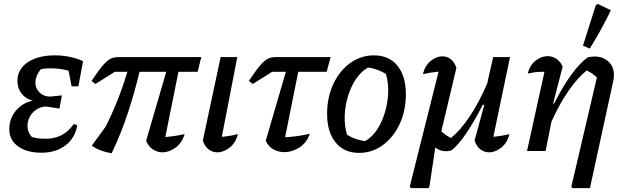

<svg xmlns="http://www.w3.org/2000/svg" viewBox="-20 -780 3231 992"><path d="M195 9Q118 9 73 -24Q28 -57 28 -113Q28 -167 62 -208Q96 -249 150 -260Q114 -268 92 -296Q70 -324 70 -362Q70 -422 123 -458Q176 -494 264 -494Q302 -494 339 -486.5Q376 -479 409 -464L385 -334H350L334 -415Q259 -434 192 -423Q163 -390 163 -352Q163 -323 184.5 -302Q206 -281 238 -281L300 -287L287 -219L217 -230Q187 -228 164.5 -211.5Q142 -195 131 -171Q120 -147 122.5 -120.5Q125 -94 145 -72Q176 -63 217 -63Q308 -63 361 -139L379 -133Q369 -68 319 -29.5Q269 9 195 9Z M557 12Q496 2 454 -27L526 -126Q594 -261 638 -409H573L473 -346L453 -362Q490 -418 513 -444Q536 -470 553.5 -477.5Q571 -485 590 -485H1020L1001 -409H902L834 -72Q883 -76 934 -87Q920 -41 887 -17Q854 7 819 7Q793 7 770 -8Q747 -23 735 -53L839 -409H701Q675 -301 640.5 -196Q606 -91 557 12Z M1209 -87Q1198 -42 1166.5 -17.5Q1135 7 1103 7Q1078 7 1058 -8Q1038 -23 1028 -54L1120 -485H1206L1126 -73Q1170 -77 1209 -87Z M1286 -346 1266 -362Q1303 -418 1326 -444Q1349 -470 1366 -477.5Q1383 -485 1402 -485H1688L1668 -409H1521L1453 -71Q1517 -74 1581 -89Q1565 -43 1527.5 -18.5Q1490 6 1449 6Q1419 6 1392.5 -8.5Q1366 -23 1353 -53L1457 -409H1386Z M1835 10Q1758 10 1714 -44Q1670 -98 1670 -192Q1670 -277 1702 -345.5Q1734 -414 1789 -454Q1844 -494 1912 -494Q1990 -494 2033.5 -440.5Q2077 -387 2077 -293Q2077 -208 2045 -139.5Q2013 -71 1958 -30.5Q1903 10 1835 10ZM1866 -51Q1900 -69 1926 -107Q1952 -145 1967.5 -195Q1983 -245 1985.5 -298Q1988 -351 1974 -398Q1930 -425 1881 -431Q1847 -412 1820.5 -373.5Q1794 -335 1778.5 -285Q1763 -235 1761 -182.5Q1759 -130 1773 -84Q1813 -58 1866 -51Z M2195 192H2103L2097 184L2246 -410Q2199 -405 2165 -397Q2176 -442 2205.5 -465.5Q2235 -489 2266 -489Q2289 -489 2308.5 -474.5Q2328 -460 2338 -429L2260 -101Q2285 -79 2310 -67Q2359 -107 2406.5 -178Q2454 -249 2497 -348L2528 -485H2615L2529 -73Q2570 -77 2612 -87Q2601 -42 2570 -17.5Q2539 7 2507 7Q2483 7 2462.5 -8Q2442 -23 2432 -54L2482 -238L2475 -240Q2432 -155 2388.5 -90.5Q2345 -26 2310 -2Q2263 9 2229 -18L2199 182Z M2703 0 2793 -409Q2785 -409 2776 -409Q2758 -409 2741.5 -406.5Q2725 -404 2707 -400Q2717 -443 2747 -466.5Q2777 -490 2810 -490Q2833 -490 2854 -476.5Q2875 -463 2887 -436L2838 -246L2843 -245Q2885 -329 2930 -391.5Q2975 -454 3017 -484Q3036 -488 3051 -488Q3096 -488 3124 -461.5Q3152 -435 3152 -393Q3152 -387 3151.5 -379.5Q3151 -372 3149 -364L3028 192H2937L2932 184L3064 -380Q3038 -404 3011 -416Q2963 -377 2916.5 -309.5Q2870 -242 2829 -151L2799 0ZM3027 -529 2992 -544 3058 -752 3068 -760 3136 -727Q3113 -679 3086 -629.5Q3059 -580 3027 -529Z"/></svg>

Font: Piazzolla Medium
Style: Italic
Weight: 500
Italic angle: -11.3°
Designer: Juan Pablo del Peral
Foundry: Huerta Tipografica
Version: Version 1.330